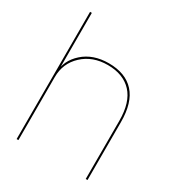

<svg xmlns="http://www.w3.org/2000/svg" viewBox="-184 -906 953 1026"><g transform="rotate(30 292.0 -392.5)"><path d="M71.5 0H82.5V-785H71.5ZM498 0H509V-357.5Q509 -477.5 454.5 -537.5Q400 -597.5 296.5 -597.5Q200 -597.5 139 -543Q78 -488.5 78 -413.5L82.5 -389Q82.5 -474 143 -530.2Q203.5 -586.5 296.5 -586.5Q392 -586.5 445 -530Q498 -473.5 498 -358.5Z"/></g></svg>

Font: Anybody SemiExpanded Thin
Style: Regular
Weight: 250
Width: 6
Version: Version 1.113;gftools[0.9.25]